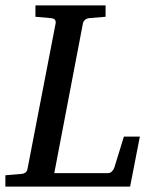

<svg xmlns="http://www.w3.org/2000/svg" viewBox="-35 -691 573 711"><path d="M446.8 0H-15.1V-42L43 -46.9Q64 -48.3 66.9 -65.9L170.9 -604Q172.4 -612.3 168.5 -617.7Q164.6 -623 151.9 -624L96.2 -628.9V-670.9H356V-628.9L296.9 -624Q285.6 -623 279.5 -617.2Q273.4 -611.3 272 -604L166 -49.8H362.8Q372.6 -49.8 378.7 -55.4Q384.8 -61 388.2 -69.8L423.8 -185.1H482.9Z"/></svg>

Font: Charis SIL Viet
Style: Italic
Weight: 400
Italic angle: -11°
Foundry: SIL International
Version: Version 5.000